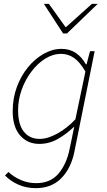

<svg xmlns="http://www.w3.org/2000/svg" viewBox="-20 -744 558 998"><path d="M166 234Q117 234 76 216Q35 198 6 168L24 150Q50 175 88 191.5Q126 208 168 208Q242 208 284 158.5Q326 109 342 30L366 -86Q324 -46 279.5 -21Q235 4 184 4Q123 4 84.5 -40Q46 -84 46 -166Q46 -233 67.5 -291.5Q89 -350 125.5 -394.5Q162 -439 207.5 -464.5Q253 -490 300 -490Q343 -490 375 -468Q407 -446 426 -410H430L448 -478H472L366 48Q348 133 297.5 183.5Q247 234 166 234ZM186 -22Q228 -22 278.5 -50Q329 -78 372 -124L424 -372Q395 -422 364.5 -443Q334 -464 298 -464Q255 -464 215 -439Q175 -414 143 -371.5Q111 -329 92.5 -277Q74 -225 74 -172Q74 -97 104 -59.5Q134 -22 186 -22ZM308 -570 208 -724H234L320 -604H324L458 -724H488L328 -570Z"/></svg>

Font: Source Sans 3 ExtraLight ExtraLight
Style: Italic
Weight: 250
Italic angle: -11°
Version: Version 3.052;hotconv 1.1.0;makeotfexe 2.6.0